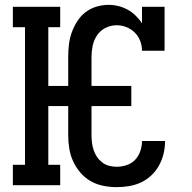

<svg xmlns="http://www.w3.org/2000/svg" viewBox="-20 -763 790 791"><path d="M461 8Q433 8 405.5 2.5Q378 -3 354 -16.5Q330 -30 311.5 -51.5Q293 -73 281.5 -98Q270 -123 265.5 -150.5Q261 -178 261 -206V-326H179V-84H228V0H33V-84H83V-651H33V-735H228V-651H179V-409H261V-529Q261 -554 264 -579.5Q267 -605 275.5 -629Q284 -653 298 -675Q312 -697 332 -712.5Q352 -728 377 -735.5Q402 -743 427 -743Q448 -743 468 -738Q488 -733 506 -723Q524 -713 539 -698.5Q554 -684 565 -667V-735H658V-554H565Q565 -575 557.5 -594.5Q550 -614 535.5 -628.5Q521 -643 501.5 -651Q482 -659 461 -659Q437 -659 415.5 -648.5Q394 -638 380.5 -618.5Q367 -599 362 -575.5Q357 -552 357 -529V-409H521V-326H357V-206Q357 -190 359 -174.5Q361 -159 366 -144Q371 -129 380 -116Q389 -103 401.5 -93.5Q414 -84 429.5 -80Q445 -76 461 -76Q482 -76 502.5 -83Q523 -90 537 -105Q551 -120 558 -140.5Q565 -161 565 -182H660Q660 -156 654 -130.5Q648 -105 635.5 -82Q623 -59 604 -41Q585 -23 562 -12Q539 -1 513 3.5Q487 8 461 8Z"/></svg>

Font: Iosevka Etoile Medium
Style: Regular
Weight: 500
Designer: Belleve Invis
Foundry: Belleve Invis
Version: Version 22.1.2; ttfautohint (v1.8.4)